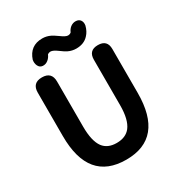

<svg xmlns="http://www.w3.org/2000/svg" viewBox="-221 -1112 1191 1275"><g transform="rotate(-30 374.0 -474.5)"><path d="M375 14Q87 14 87 -333V-666Q87 -740 161 -740Q235 -740 235 -666V-320Q235 -209 272 -159Q306 -114 375 -114Q445 -114 480 -159Q519 -210 519 -320V-530V-669Q519 -740 590 -740Q661 -740 661 -669V-333Q661 14 375 14ZM456 -791Q424 -791 395 -805Q378 -813 350 -834Q315 -860 297 -860Q284 -860 273 -852Q263 -829 246 -816Q227 -801 204.5 -803Q182 -805 172 -827Q163 -846 167 -871Q197 -963 292 -963Q324 -963 353 -949Q371 -940 399 -920Q434 -894 451 -894Q466 -894 476 -903Q485 -925 502 -938Q521 -952 543 -951Q566 -950 577 -934Q588 -918 584 -894Q574 -854 550 -829Q516 -791 456 -791Z"/></g></svg>

Font: GenSenRounded TW B
Style: Regular
Weight: 700
Version: Version 1.501;PS 1;hotconv 16.6.51;makeotf.lib2.5.65220